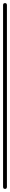

<svg xmlns="http://www.w3.org/2000/svg" viewBox="-20 -1230 65 1250"><path d="M0 -13H25V-1198H0ZM13 -25Q9 -25 6 -23.5Q3 -22 1.5 -19Q0 -16 0 -13Q0 -9 1.5 -6Q3 -3 6 -1.5Q9 0 13 0Q16 0 19 -1.5Q22 -3 23.5 -6Q25 -9 25 -13Q25 -16 23.5 -19Q22 -22 19 -23.5Q16 -25 13 -25ZM13 -1210Q9 -1210 6 -1208.5Q3 -1207 1.5 -1204Q0 -1201 0 -1198Q0 -1194 1.5 -1191Q3 -1188 6 -1186.5Q9 -1185 13 -1185Q16 -1185 19 -1186.5Q22 -1188 23.5 -1191Q25 -1194 25 -1198Q25 -1201 23.5 -1204Q22 -1207 19 -1208.5Q16 -1210 13 -1210Z"/></svg>

Font: Wavefont Thin
Style: Regular
Weight: 100
Monospace: yes
Version: Version 3.005;gftools[0.9.33]